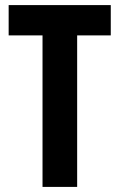

<svg xmlns="http://www.w3.org/2000/svg" viewBox="-20 -734 469 754"><path d="M283 0H147V-595H14V-714H415V-595H283Z"/></svg>

Font: Noto Sans Khmer ExtraCondensed
Style: Bold
Weight: 700
Width: 2
Designer: Danh Hong and the Monotype Design Team
Foundry: Monotype Imaging Inc.
Version: Version 2.004